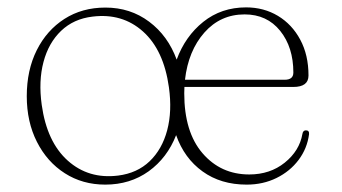

<svg xmlns="http://www.w3.org/2000/svg" viewBox="-20 -490 926 520"><path d="M265.5 -469.5Q333 -469.5 384 -431.2Q435 -393 458.5 -328.5Q481.5 -391.5 530.5 -430.8Q579.5 -470 646.5 -470Q694.5 -470 732.8 -447Q771 -424 793.2 -382.5Q815.5 -341 815.5 -285.5Q815.5 -254.5 774.5 -254.5H479.5Q479 -246 479 -237.5Q479 -132.5 528.5 -75Q578 -17.5 655 -17.5Q711.5 -17.5 751.2 -49.5Q791 -81.5 799 -127Q800.5 -137 808.5 -137Q818 -137 817 -126.5Q812 -88 788.8 -57Q765.5 -26 729 -8Q692.5 10 648 10Q578 10 528.5 -25.8Q479 -61.5 457 -124Q433 -62.5 382.8 -26.2Q332.5 10 265 10Q203.5 10 155.5 -20.8Q107.5 -51.5 80 -105.8Q52.5 -160 52.5 -229.5Q52.5 -300 79.5 -354Q106.5 -408 154.5 -438.8Q202.5 -469.5 265.5 -469.5ZM642.5 -451Q577 -451 533.5 -401.8Q490 -352.5 481 -274H751Q774.5 -274 774.5 -293.5Q774.5 -362 738.8 -406.5Q703 -451 642.5 -451ZM300 -14.5Q351.5 -21 385.2 -53.2Q419 -85.5 432.8 -137.2Q446.5 -189 437.5 -253.5Q423.5 -354.5 367.2 -404.8Q311 -455 230.5 -445Q179.5 -439 145.5 -406.5Q111.5 -374 97.8 -322.2Q84 -270.5 93 -206Q107 -105.5 163.5 -55Q220 -4.5 300 -14.5Z"/></svg>

Font: Fraunces 9pt Thin
Style: Regular
Weight: 100
Version: Version 1.000;[b76b70a41]